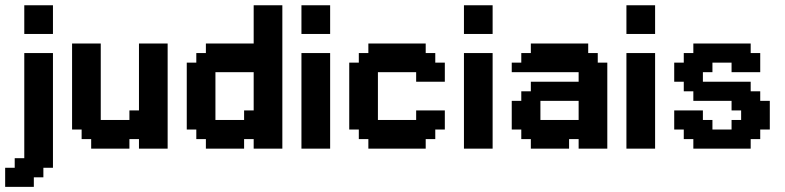

<svg xmlns="http://www.w3.org/2000/svg" viewBox="-20 -576 3040 744"><path d="M74.1 -555.6H185.2V-444.4H74.1ZM37 37H74.1V-370.4H185.2V74.1H148.1V111.1H111.1V148.1H0V74.1H37Z M296.3 -74.1H259.3V-407.4H370.4V-111.1H481.5V-148.1H518.5V-407.4H629.6V0H518.5V-37H481.5V0H333.3V-37H296.3Z M925.9 -148.1H963V-296.3H814.8V-111.1H925.9ZM1074.1 -555.6V0H963V-37H925.9V0H777.8V-37H740.7V-74.1H703.7V-333.3H740.7V-370.4H777.8V-407.4H963V-555.6Z M1148.1 -555.6H1259.3V-444.4H1148.1ZM1148.1 -370.4H1259.3V0H1148.1Z M1370.4 -74.1H1333.3V-333.3H1370.4V-370.4H1407.4V-407.4H1629.6V-370.4H1666.7V-333.3H1703.7V-259.3H1592.6V-296.3H1444.4V-111.1H1592.6V-148.1H1703.7V-74.1H1666.7V-37H1629.6V0H1407.4V-37H1370.4Z M1777.8 -555.6H1888.9V-444.4H1777.8ZM1777.8 -370.4H1888.9V0H1777.8Z M1963 -185.2H2000V-222.2H2037V-259.3H2222.2V-296.3H1963V-333.3H2000V-370.4H2037V-407.4H2259.3V-370.4H2296.3V-333.3H2333.3V0H2222.2V-37H2185.2V0H2037V-37H2000V-74.1H1963ZM2074.1 -111.1H2222.2V-185.2H2074.1Z M2407.4 -555.6H2518.5V-444.4H2407.4ZM2407.4 -370.4H2518.5V0H2407.4Z M2629.6 -74.1H2592.6V-148.1H2703.7V-111.1H2740.7V-74.1H2814.8V-111.1H2851.9V-148.1H2814.8V-185.2H2666.7V-222.2H2629.6V-259.3H2592.6V-333.3H2629.6V-370.4H2666.7V-407.4H2888.9V-370.4H2925.9V-296.3H2814.8V-333.3H2740.7V-296.3H2703.7V-259.3H2888.9V-222.2H2925.9V-185.2H2963V-74.1H2925.9V-37H2888.9V0H2666.7V-37H2629.6Z"/></svg>

Font: Jersey 15
Style: Regular
Weight: 400
Designer: Sarah Cadigan-Fried
Version: Version 1.001; ttfautohint (v1.8.4.7-5d5b)